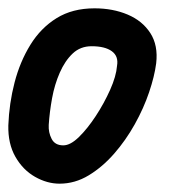

<svg xmlns="http://www.w3.org/2000/svg" viewBox="-28 -436 453 461"><path d="M115 5Q85 5 56 -11.5Q27 -28 9 -59.5Q-9 -91 -8 -135Q-6 -188 7 -238Q20 -288 45 -328.5Q70 -369 108 -392.5Q146 -416 199 -416Q243 -416 278.5 -401Q314 -386 333 -356.5Q352 -327 347 -284Q343 -253 330 -214.5Q317 -176 295.5 -137.5Q274 -99 246 -67Q218 -35 185 -15Q152 5 115 5ZM124 -87Q141 -87 161.5 -107Q182 -127 202 -157.5Q222 -188 236.5 -220.5Q251 -253 253 -278Q257 -301 240.5 -313Q224 -325 192 -325Q165 -325 146.5 -307.5Q128 -290 115.5 -261.5Q103 -233 97 -200Q91 -167 89 -136Q88 -118 96 -102.5Q104 -87 124 -87Z"/></svg>

Font: Edu NSW ACT Foundation SemiBold
Style: Regular
Weight: 600
Version: Version 1.003